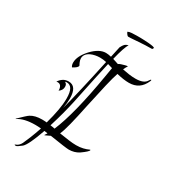

<svg xmlns="http://www.w3.org/2000/svg" viewBox="-293 -1048 1190 1337"><g transform="rotate(30 302.0 -379.0)"><path d="M59 163Q50 165 46 162Q42 158 49 157Q74 149 88 121Q99 98 114 60.5Q129 23 147 -29H146Q145 -28 144 -28Q143 -28 143 -29Q133 -30 122 -30.5Q111 -31 101 -31Q10 -31 -38 2L-40 0Q-10 -29 7.5 -45Q25 -61 32 -65Q66 -87 123 -87Q132 -87 141 -86.5Q150 -86 160 -85Q178 -149 187.5 -202.5Q197 -256 197 -299Q197 -399 140 -397Q137 -397 128 -394Q147 -388 147 -363Q147 -335 121 -318Q122 -338 113.5 -352Q105 -366 87 -366Q85 -366 82 -366Q79 -366 76 -365Q89 -385 107.5 -397Q126 -409 151 -409Q217 -409 217 -309Q217 -293 215 -273Q213 -253 209 -230Q248 -376 308 -656Q283 -662 258 -662Q217 -662 184 -647Q143 -627 143 -591Q143 -584 145 -576Q147 -568 151 -559L160 -541Q160 -525 121 -505Q111 -518 111 -539Q111 -591 167 -652Q223 -711 276 -711Q294 -711 319 -705L338 -792Q349 -813 357 -821Q368 -832 386 -835Q367 -810 340 -700L386 -685Q397 -694 434 -703Q445 -706 455 -706Q450 -700 445.5 -691Q441 -682 436 -671Q465 -665 491.5 -661.5Q518 -658 542 -658Q610 -658 630 -694Q637 -706 642 -706Q644 -704 644 -703Q644 -700 641 -694Q605 -610 517 -610Q496 -610 471.5 -613.5Q447 -617 418 -624Q405 -587 387.5 -512.5Q370 -438 346 -326Q325 -224 308.5 -159Q292 -94 279 -66Q323 -59 357 -54.5Q391 -50 416 -50Q446 -50 471 -56Q496 -62 517 -72Q520 -72 520 -70Q520 -58 466 -20Q431 2 387 2Q364 2 232 -19L192 0L190 -2Q194 -7 197 -12.5Q200 -18 203 -22L176 -26Q128 111 98 137Q66 162 59 163ZM229 -75Q297 -235 352 -563L365 -640L327 -651Q319 -619 300.5 -531.5Q282 -444 252 -301Q242 -255 227.5 -200Q213 -145 193 -81Q212 -79 229 -75ZM352 -886Q348 -886 340 -896.5Q332 -907 331 -913L333 -914Q342 -919 361.5 -920.5Q381 -922 402 -922Q423 -922 433 -922Q444 -922 462.5 -921Q481 -920 500.5 -918.5Q520 -917 533.5 -914Q547 -911 547 -907Q547 -905 544.5 -900Q542 -895 536 -895Q511 -895 486 -894Q461 -893 436 -891Q416 -890 395.5 -888Q375 -886 352 -886Z"/></g></svg>

Font: Lavishly Yours
Style: Regular
Weight: 400
Designer: Robert E. Leuschke
Foundry: Robert E. Leuschke
Version: Version 1.010; ttfautohint (v1.8.3)